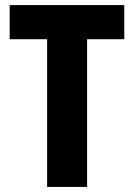

<svg xmlns="http://www.w3.org/2000/svg" viewBox="-20 -800 526 754"><path d="M322 -66H165V-646H18V-780H468V-646H322Z"/></svg>

Font: Noto Sans Malayalam UI Condensed ExtraBold
Style: Regular
Weight: 800
Width: 3
Designer: Jelle Bosma - Monotype Design Team
Foundry: Monotype Imaging Inc.
Version: Version 2.104; ttfautohint (v1.8.4.7-5d5b)